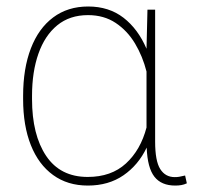

<svg xmlns="http://www.w3.org/2000/svg" viewBox="-20 -558 626 588"><path d="M249 10.3Q187 10.3 142.6 -22Q98.1 -54.2 74.5 -113.5Q50.8 -172.9 50.8 -254.4V-264.6Q50.8 -348.1 74.5 -409.7Q98.1 -471.2 142.8 -504.6Q187.5 -538.1 250 -538.1Q313.5 -538.1 358.2 -503.7Q402.8 -469.2 428.7 -408.7L431.6 -528.3H455.1V-124.5Q455.1 -64.9 470.7 -40.3Q486.3 -15.6 515.1 -15.6Q522.9 -15.6 528.6 -16.6Q534.2 -17.6 546.9 -20.5L552.2 3.4Q543.9 7.3 535.4 8.8Q526.9 10.3 516.6 10.3Q474.1 10.3 452.9 -16.8Q431.6 -43.9 429.2 -106Q403.8 -52.7 358.2 -21.2Q312.5 10.3 249 10.3ZM248.5 -16.1Q320.8 -16.1 365.7 -57.4Q410.6 -98.6 428.7 -167.5V-338.9Q417 -385.3 393.6 -424.6Q370.1 -463.9 334.2 -487.8Q298.3 -511.7 249.5 -511.7Q193.4 -511.7 155.3 -480.5Q117.2 -449.2 97.7 -393.6Q78.1 -337.9 78.1 -264.6V-254.4Q78.1 -145 121.3 -80.6Q164.6 -16.1 248.5 -16.1Z"/></svg>

Font: Roboto Slab LO Thin
Style: Regular
Weight: 250
Designer: Google
Version: Version 2.00;September 28, 2018;FontCreator 11.5.0.2427 64-b